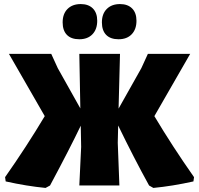

<svg xmlns="http://www.w3.org/2000/svg" viewBox="-20 -912 979 944"><path d="M934 -41 931 -20Q828 3 734 12L713 0Q638 -136 561 -295L559 -210L567 0H370L379 -190L377 -294Q325 -185 226 0L204 12Q111 3 8 -20L5 -41Q111 -192 200 -341L24 -647H232L264 -577L375 -379L370 -647H570L563 -378L675 -577L707 -647H915L739 -341Q828 -192 934 -41ZM458 -810Q458 -768 434.5 -743.5Q411 -719 370 -719Q330 -719 309 -740.5Q288 -762 288 -802Q288 -844 312 -868Q336 -892 377 -892Q415 -892 436.5 -870.5Q458 -849 458 -810ZM651 -810Q651 -768 627.5 -743.5Q604 -719 563 -719Q523 -719 502 -740.5Q481 -762 481 -802Q481 -844 505 -868Q529 -892 570 -892Q608 -892 629.5 -870.5Q651 -849 651 -810Z"/></svg>

Font: Luna Sans Black
Style: Regular
Weight: 900
Designer: Juan Pablo del Peral
Foundry: Huerta Tipografica
Version: Version 2.001; ttfautohint (v1.5)